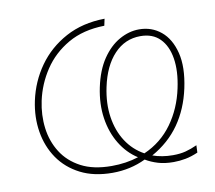

<svg xmlns="http://www.w3.org/2000/svg" viewBox="-80 -818 1029 920"><g transform="rotate(-10 434.0 -358.0)"><path d="M396 9Q305.5 9 240 -24.5Q174.5 -58 135.2 -115.2Q96 -172.5 84 -245.2Q72 -318 88.5 -396Q108 -487 160.5 -560.8Q213 -634.5 295.2 -679Q377.5 -723.5 485.5 -725L478.5 -692Q375 -690 301.2 -647.5Q227.5 -605 182.5 -537.2Q137.5 -469.5 120.5 -390.5Q106 -323 114.2 -257.8Q122.5 -192.5 155.8 -139.8Q189 -87 248.8 -55.5Q308.5 -24 397.5 -24Q467.5 -24 528 -43.5Q477 -76 443.8 -130.8Q410.5 -185.5 400 -255.8Q389.5 -326 406 -405Q423 -486 459.2 -539.5Q495.5 -593 542.8 -619.5Q590 -646 639 -646Q700 -646 745 -609Q790 -572 807.8 -501.2Q825.5 -430.5 804 -330Q783 -232.5 731.8 -159.5Q680.5 -86.5 597 -40Q642.5 -24 695 -24Q730.5 -24 757.2 -31Q784 -38 813.5 -51.5L812 -16Q780 -2 750.8 3.5Q721.5 9 693 9Q649.5 9 616.8 -1Q584 -11 557.5 -27Q482.5 9 396 9ZM438 -401Q421.5 -323 431.8 -255.5Q442 -188 475.2 -136.8Q508.5 -85.5 561.5 -56.5Q646 -93.5 699 -167Q752 -240.5 772 -335.5Q789.5 -417 779.5 -479.5Q769.5 -542 734.2 -577.5Q699 -613 639.5 -613Q564.5 -613 511.8 -557Q459 -501 438 -401Z"/></g></svg>

Font: Commissioner Thin
Style: Italic
Weight: 100
Italic angle: -12°
Designer: Kostas Bartsokas
Foundry: Kostas Bartsokas
Version: Version 1.000; ttfautohint (v1.8.3)